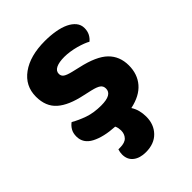

<svg xmlns="http://www.w3.org/2000/svg" viewBox="-204 -594 891 891"><g transform="rotate(-45 241.5 -148.5)"><path d="M450 -141Q450 -84 417 -45.5Q384 -7 318 7Q329 24 334 43.5Q339 63 339 84Q339 135 307.5 167.5Q276 200 221 200Q182 200 158.5 181.5Q135 163 135 129Q135 115 140 100H151Q183 100 197 85Q211 70 211 47Q211 40 209.5 31.5Q208 23 204 15Q132 11 88 -12Q44 -35 44 -80Q44 -102 53 -117.5Q62 -133 76 -143Q105 -126 142 -113Q179 -100 228 -100Q299 -100 299 -140Q299 -157 286.5 -166Q274 -175 244 -182L204 -191Q122 -208 82 -243.5Q42 -279 42 -343Q42 -414 99.5 -455.5Q157 -497 254 -497Q290 -497 322 -491.5Q354 -486 377 -475Q400 -464 413.5 -447.5Q427 -431 427 -409Q427 -389 419 -373.5Q411 -358 398 -348Q390 -353 374.5 -359Q359 -365 341 -370Q323 -375 303 -378Q283 -381 266 -381Q231 -381 211.5 -371.5Q192 -362 192 -343Q192 -329 203 -321Q214 -313 243 -306L281 -297Q372 -277 411 -239Q450 -201 450 -141Z"/></g></svg>

Font: Baloo Chettan 2
Style: Bold
Weight: 700
Designer: Maithili Shingre, Unnati Kotecha and Ek Type
Foundry: Ek Type
Version: Version 1.640;hotconv 1.0.111;makeotfexe 2.5.65597; ttfautoh